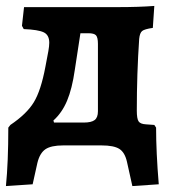

<svg xmlns="http://www.w3.org/2000/svg" viewBox="-24 -490 575 647"><path d="M511 131 422 137 404 56Q397 24 378.5 12Q360 0 318 0H189Q148 0 129 13Q110 26 102 59L86 131L-4 137Q4 56 4 -60L11 -69Q66 -106 90 -145.5Q114 -185 129 -265L139 -318Q142 -335 142 -346Q142 -372 123.5 -381Q105 -390 56 -392L50 -403L57 -466H373Q444 -466 496 -470L491 -396Q463 -392 455 -385.5Q447 -379 445 -359Q437 -242 437 -117Q437 -90 443 -81Q449 -72 468 -71L496 -69L502 -60Q502 23 511 131ZM306 -342Q306 -364 299.5 -371Q293 -378 274 -378H247L228 -254Q219 -191 202 -150.5Q185 -110 156 -84L158 -77H258Q284 -77 295 -85.5Q306 -94 306 -115Z"/></svg>

Font: Alegreya ExtraBold
Style: Regular
Weight: 800
Designer: Juan Pablo del Peral
Foundry: Huerta Tipografica
Version: Version 2.007; ttfautohint (v1.6)